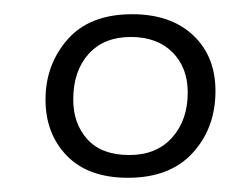

<svg xmlns="http://www.w3.org/2000/svg" viewBox="-20 -801 352 270"><path d="M160 -551Q104 -551 74 -582Q44 -613 44 -661Q44 -710 75 -745.5Q106 -781 166 -781Q220 -781 251.5 -751.5Q283 -722 283 -673Q283 -621 251 -586Q219 -551 160 -551ZM162 -583Q200 -583 222 -607.5Q244 -632 244 -671Q244 -706 222.5 -727.5Q201 -749 164 -749Q126 -749 104.5 -725Q83 -701 83 -661Q83 -627 103 -605Q123 -583 162 -583Z"/></svg>

Font: Literata 72pt ExtraBold
Style: Italic
Weight: 800
Italic angle: -2°
Designer: Latin by Veronika Burian and Jose Scaglione. Greek by Irene Vlachou. Cyrillic by Vera Evstafieva
Foundry: TypeTogether
Version: Version 3.002